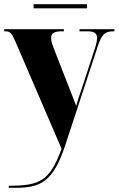

<svg xmlns="http://www.w3.org/2000/svg" viewBox="-23 -676 568 920"><path d="M138 -636H394V-656H138ZM19 214V224H50C170 224 231 197 289 22L447 -459C465 -511 480 -526 520 -526H525V-536H358V-526H396C428 -526 442 -517 442 -494C442 -483 439 -466 433 -448L366 -243C357 -219 350 -197 342 -168C333 -193 323 -219 312 -246L234 -446C226 -465 222 -482 222 -495C222 -516 236 -526 273 -526H283V-536H-3V-526H6C25 -526 34 -515 49 -481L272 37C215 193 166 214 19 214Z"/></svg>

Font: Noto Serif Display Condensed Black
Style: Regular
Weight: 900
Width: 3
Designer: Monotype Design Team
Foundry: Monotype Imaging Inc.
Version: Version 2.009